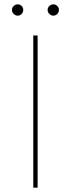

<svg xmlns="http://www.w3.org/2000/svg" viewBox="-20 -863 326 883"><path d="M133 0V-700H153V0ZM61 -791Q51 -791 43 -799Q35 -807 35 -817Q35 -828 43 -835.5Q51 -843 61 -843Q72 -843 79.5 -835.5Q87 -828 87 -817Q87 -807 79.5 -799Q72 -791 61 -791ZM225 -791Q215 -791 207 -799Q199 -807 199 -817Q199 -828 207 -835.5Q215 -843 225 -843Q236 -843 243.5 -835.5Q251 -828 251 -817Q251 -807 243.5 -799Q236 -791 225 -791Z"/></svg>

Font: Montserrat Alternates Thin
Style: Regular
Weight: 100
Designer: Julieta Ulanovsky
Foundry: Julieta Ulanovsky
Version: Version 9.000